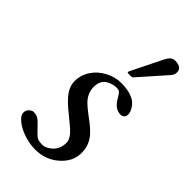

<svg xmlns="http://www.w3.org/2000/svg" viewBox="-197 -664 729 729"><g transform="rotate(45 168.0 -299.5)"><path d="M195.8 -446Q189 -446 189 -449.1Q189 -452.1 191.9 -458L252.9 -581.1Q265.9 -606.9 284.3 -606.9Q302.7 -606.9 312.4 -600.2Q322 -593.5 322 -580.3Q322 -567.1 312 -555.9L220.9 -452.9Q215.8 -446 210.9 -446ZM122.6 -31.2Q132.3 -23.9 153.4 -23.9Q174.6 -23.9 194.3 -43.2Q214.1 -62.5 214.1 -94Q214.1 -116.5 185.5 -142.1Q172.9 -153.3 157.5 -165.5Q142.1 -177.7 126.7 -190.9Q111.3 -204.1 98.6 -217.8Q70.1 -249 70.1 -281.9Q70.1 -314.7 88.4 -342.3Q106.7 -369.9 137.7 -386Q168.7 -402.1 199.1 -402.1Q229.5 -402.1 248.9 -396.1Q268.3 -390.1 278.3 -382.1Q288.3 -374 294.4 -363.8Q304 -347.9 304 -336.8Q304 -325.7 297.9 -320.3Q291.7 -314.9 283 -314.9Q252.4 -314.9 231.9 -352.1Q220 -372.6 214.1 -374.8Q208.3 -377 199.6 -377Q190.9 -377 180.2 -374Q169.4 -371.1 159.2 -364.7Q137 -350.8 137 -316.9Q137 -282 165.8 -254.9Q178.5 -242.9 194 -231.4Q209.5 -220 225 -207.8Q240.5 -195.6 253.2 -181.9Q282 -150.9 282 -106.9Q282 -61 242.4 -26.4Q202.9 8.1 147.9 8.1Q117.9 8.1 87.4 -2.1Q56.9 -12.2 37 -28.4Q17.1 -44.7 17.1 -59Q17.1 -73.2 26.4 -81.2Q35.6 -89.1 41.9 -89.1Q48.1 -89.1 52 -88.5Q55.9 -87.9 58.8 -87.2Q61.8 -86.4 65.1 -84.5Q68.4 -82.5 70.2 -81.4Q72 -80.3 75.2 -77.5Q78.4 -74.7 79.7 -73.5Q81.1 -72.3 84.5 -68.7Q87.9 -65.2 90.7 -62.4Q93.5 -59.6 101.7 -51Q109.9 -42.5 113.3 -39.2Q116.7 -35.9 122.6 -31.2Z"/></g></svg>

Font: Fanwood Text
Style: Italic
Weight: 400
Italic angle: -9°
Version: Version 1.101